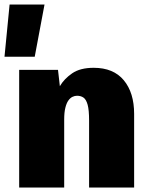

<svg xmlns="http://www.w3.org/2000/svg" viewBox="-27 -842 675 862"><path d="M-6.8 -587.4 16.1 -821.8H172.9L128.9 -587.4ZM59.1 0V-528.3H233.4L241.7 -455.1Q261.2 -488.3 297.1 -512.9Q333 -537.6 393.6 -537.6Q482.4 -537.6 528.8 -481.7Q575.2 -425.8 575.2 -330.6V0H373V-300.3Q373 -347.7 366.5 -371.6Q359.9 -395.5 347.9 -403.8Q335.9 -412.1 318.8 -412.1Q308.6 -412.1 298.3 -407.2Q288.1 -402.3 279.8 -390.6Q271.5 -378.9 266.4 -358.2Q261.2 -337.4 261.2 -305.2V0Z"/></svg>

Font: Comme Black
Style: Regular
Weight: 900
Version: Version 1.000;gftools[0.9.27]